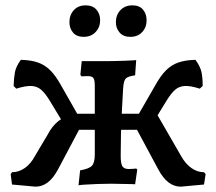

<svg xmlns="http://www.w3.org/2000/svg" viewBox="-20 -688 810 719"><path d="M113 11 25 3 20 -36 25 -43Q50 -43 72.5 -58.5Q95 -74 111 -104L158 -183Q175 -216 198.5 -234.5Q222 -253 257 -262H541L553 -286L658 -104Q674 -75 696.5 -59Q719 -43 744 -43L750 -36L744 3L657 11Q632 11 611 -5Q590 -21 572 -55L493 -202H276L198 -55Q180 -21 159 -5Q138 11 113 11ZM239 -191 165 -313Q149 -339 134 -352Q119 -365 97.5 -366Q76 -367 41 -356L31 -366Q32 -397 36 -418Q40 -439 58 -464Q96 -463 122 -454Q148 -445 168.5 -424.5Q189 -404 210 -366L289 -227ZM274 6 280 -50Q314 -56 324.5 -67.5Q335 -79 335 -110V-365Q335 -388 330 -395.5Q325 -403 308 -403Q301 -403 293 -402.5Q285 -402 285 -402L281 -408L286 -459Q286 -459 302.5 -459Q319 -459 341 -459Q363 -459 378 -459Q392 -459 411 -459.5Q430 -460 448 -460.5Q466 -461 478 -462Q490 -463 490 -463L486 -406Q458 -402 450.5 -393.5Q443 -385 441 -356Q439 -318 436.5 -273.5Q434 -229 433 -185Q432 -141 432 -104Q432 -75 438.5 -65Q445 -55 463 -55Q473 -55 481.5 -56Q490 -57 490 -57L494 -53L486 2Q486 2 476 1.5Q466 1 451.5 1Q437 1 422 0.5Q407 0 397 0Q374 0 345.5 1Q317 2 296 3.5Q275 5 274 6ZM530 -191 480 -227 560 -366Q581 -404 601.5 -424.5Q622 -445 648 -454Q674 -463 712 -464Q730 -439 734.5 -418Q739 -397 739 -366L728 -356Q694 -367 672.5 -366Q651 -365 636 -352Q621 -339 605 -313ZM468 -550Q442 -550 428 -566Q414 -582 414 -605Q414 -632 431 -650Q448 -668 476 -668Q502 -668 515.5 -652Q529 -636 529 -612Q529 -586 512.5 -568Q496 -550 468 -550ZM293 -550Q267 -550 253.5 -566Q240 -582 240 -605Q240 -632 256.5 -650Q273 -668 301 -668Q327 -668 341 -652Q355 -636 355 -612Q355 -586 338 -568Q321 -550 293 -550Z"/></svg>

Font: Alegreya SemiBold
Style: Regular
Weight: 600
Designer: Juan Pablo del Peral
Foundry: Huerta Tipografica
Version: Version 2.009